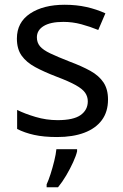

<svg xmlns="http://www.w3.org/2000/svg" viewBox="-20 -566 519 807"><path d="M434 -148Q434 -96 408 -61Q382 -26 334 -8Q286 10 220 10Q164 10 123.5 1Q83 -8 52 -24V-104Q84 -88 129.5 -74.5Q175 -61 222 -61Q289 -61 319 -82.5Q349 -104 349 -140Q349 -160 338 -176Q327 -192 298.5 -208Q270 -224 217 -244Q165 -264 128 -284Q91 -304 71 -332Q51 -360 51 -404Q51 -472 106.5 -509Q162 -546 252 -546Q301 -546 343.5 -536.5Q386 -527 423 -510L393 -440Q359 -454 322 -464Q285 -474 246 -474Q192 -474 163.5 -456.5Q135 -439 135 -409Q135 -387 148 -371.5Q161 -356 191.5 -341.5Q222 -327 273 -307Q324 -288 360 -268Q396 -248 415 -219.5Q434 -191 434 -148ZM304 70Q300 88 287.5 115.5Q275 143 258.5 171Q242 199 224 221H176V209Q184 192 192.5 165.5Q201 139 208 110.5Q215 82 217 61H304Z"/></svg>

Font: Noto Sans Tamil
Style: Regular
Weight: 400
Designer: Jelle Bosma - Monotype Design Team
Foundry: Monotype Imaging Inc.
Version: Version 2.003